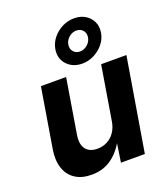

<svg xmlns="http://www.w3.org/2000/svg" viewBox="-150 -933 916 1046"><g transform="rotate(-20 308.5 -410.0)"><path d="M201.7 7.3Q145.5 7.3 107.7 -17.1Q69.8 -41.5 54 -87.4Q38.1 -133.3 48.8 -197.8L105.5 -541H251.5L199.2 -223.1Q190.9 -172.4 211.9 -143.8Q232.9 -115.2 279.3 -115.2Q310.1 -115.2 335.9 -128.4Q361.8 -141.6 379.6 -167.2Q397.5 -192.9 403.3 -229.5L454.6 -541H601.1L511.2 0H372.6L393.1 -135.7H404.3Q371.1 -67.4 320.8 -30Q270.5 7.3 201.7 7.3ZM359.9 -579.1Q323.2 -579.1 295.9 -595.7Q268.6 -612.3 255.4 -640.4Q242.2 -668.5 248 -702.6Q253.9 -737.8 276.4 -765.6Q298.8 -793.5 331.5 -810.1Q364.3 -826.7 400.9 -826.7Q438 -826.7 465.1 -810.1Q492.2 -793.5 505.4 -765.6Q518.6 -737.8 512.7 -702.6Q507.3 -668.5 484.6 -640.4Q461.9 -612.3 429.2 -595.7Q396.5 -579.1 359.9 -579.1ZM370.6 -645.5Q395 -645.5 414.3 -662.4Q433.6 -679.2 437.5 -703.1Q441.4 -727.1 427.5 -743.4Q413.6 -759.8 390.1 -759.8Q366.2 -759.8 346.9 -743.4Q327.6 -727.1 323.2 -703.1Q319.3 -679.2 333 -662.4Q346.7 -645.5 370.6 -645.5Z"/></g></svg>

Font: Inter 17pt
Style: Bold Italic
Weight: 700
Italic angle: -9.3988°
Version: Version 4.001;git-66647c0bb